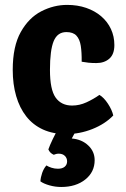

<svg xmlns="http://www.w3.org/2000/svg" viewBox="-20 -533 514 784"><path d="M313.5 -281Q314 -319 309.8 -346Q305.5 -373 292 -387.5Q278.5 -402 251 -402Q214.5 -402 199.2 -365Q184 -328 184 -247.5Q184 -167 207.2 -134.5Q230.5 -102 274.5 -102Q304.5 -102 333.2 -115.2Q362 -128.5 386 -145.5Q404 -135 420.8 -109.5Q437.5 -84 442.5 -61.5Q409.5 -27 357.5 -6.2Q305.5 14.5 250.5 14.5Q196.5 14.5 155.5 -4.2Q114.5 -23 87.2 -57.8Q60 -92.5 46 -140.8Q32 -189 32 -247.5Q32 -344 64.8 -402.2Q97.5 -460.5 148.5 -486.8Q199.5 -513 254 -513Q296.5 -513 332 -500.8Q367.5 -488.5 393.2 -466.5Q419 -444.5 433 -414.5Q447 -384.5 447 -349Q447 -311.5 426.5 -293.5Q406 -275.5 373.5 -275.5Q355 -275.5 341.2 -277Q327.5 -278.5 313.5 -281ZM177.5 77Q183 61 195.2 35.5Q207.5 10 217 -5.5H296Q290.5 1 283.8 12.8Q277 24.5 273 32.5Q314 36 340.2 60.8Q366.5 85.5 366.5 121Q366.5 169.5 328.2 200Q290 230.5 230 230.5Q205.5 230.5 181.8 223.8Q158 217 145 207.5Q146 191 152.2 173Q158.5 155 169.5 142.5Q178 148 190.5 152Q203 156 216.5 156Q234.5 156 244.2 147.8Q254 139.5 254 126Q254 112.5 244.8 103.5Q235.5 94.5 220 94.5Q214 94.5 209 95.8Q204 97 199.5 99Q183.5 92 177.5 77Z"/></svg>

Font: Signika Negative Light
Style: Bold
Weight: 700
Version: Version 2.001